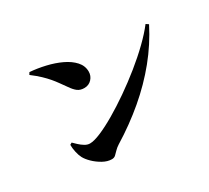

<svg xmlns="http://www.w3.org/2000/svg" viewBox="-138 -939 1277 1171"><g transform="rotate(-30 500.0 -353.0)"><path d="M347 3Q316 3 284 -15Q252 -33 227.5 -57Q203 -81 192 -102Q182 -121 176 -148.5Q170 -176 170 -200L184 -208Q194 -198 209.5 -183.5Q225 -169 243 -158Q261 -147 279 -147Q308 -147 357.5 -168Q407 -189 468.5 -225Q530 -261 597 -307.5Q664 -354 728.5 -406Q793 -458 847 -510.5Q901 -563 936 -609L954 -597Q898 -487 819.5 -390.5Q741 -294 642 -210Q543 -126 426 -54Q409 -43 396.5 -30Q384 -17 373.5 -7Q363 3 347 3ZM418 -457Q390 -457 371.5 -471Q353 -485 334 -513Q316 -538 301 -559Q286 -580 269 -600Q252 -620 228 -643Q204 -666 167 -694L176 -709Q229 -705 285 -692Q341 -679 387.5 -657Q434 -635 462.5 -603.5Q491 -572 491 -531Q491 -501 470.5 -479Q450 -457 418 -457Z"/></g></svg>

Font: Noto Serif TC ExtraBold
Style: Regular
Weight: 800
Designer: Ryoko NISHIZUKA 西塚涼子 (kana & ideographs); Frank Grießhammer (Latin, Greek & Cyrillic); Wenlong ZHANG 张文龙 (bopomofo); San
Foundry: Adobe
Version: Version 2.002-H1;hotconv 1.1.0;makeotfexe 2.6.0